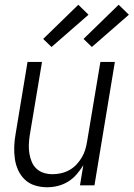

<svg xmlns="http://www.w3.org/2000/svg" viewBox="-20 -781 563 809"><path d="M179 8Q152 8 127.5 0.5Q103 -7 85 -24Q67 -41 56.5 -64Q46 -87 42.5 -112.5Q39 -138 40 -164.5Q41 -191 46 -218L96 -520H157L105 -209Q102 -189 101.5 -170Q101 -151 104 -133Q107 -115 114 -98.5Q121 -82 134 -70Q147 -58 164.5 -52.5Q182 -47 202 -47Q219 -47 237 -51Q255 -55 271.5 -64Q288 -73 301 -86.5Q314 -100 324 -116.5Q334 -133 339 -150Q344 -167 347 -185L403 -520H464L378 0H317L331 -85Q319 -65 303 -46.5Q287 -28 266.5 -15.5Q246 -3 223.5 2.5Q201 8 179 8ZM367 -583 332 -617 480 -761 523 -719ZM197 -583 162 -617 310 -761 353 -719Z"/></svg>

Font: Iosevka Term Curly Lt Obl
Style: Regular
Weight: 300
Italic angle: -9°
Designer: Belleve Invis
Foundry: Belleve Invis
Version: Version 32.3.0